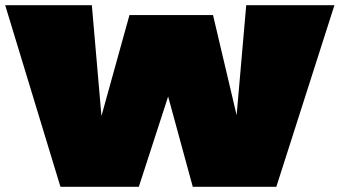

<svg xmlns="http://www.w3.org/2000/svg" viewBox="-23 -720 1309 740"><path d="M1042 0H720L625 -348L512 0H210L-3 -700H331L368 -273L476 -662H798L889 -276L926 -700H1266Z"/></svg>

Font: Georama ExtraExtended Black
Style: Regular
Weight: 900
Width: 8
Designer: Jean-Baptiste Levee
Foundry: Production Type
Version: Version 1.000